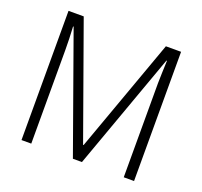

<svg xmlns="http://www.w3.org/2000/svg" viewBox="-124 -855 1050 997"><g transform="rotate(20 401.5 -357.0)"><path d="M375 0 144 -646H141Q145 -576 145 -516V0H91V-714H175L400 -86H403L629 -714H713V0H656V-519Q656 -545 657.5 -577Q659 -609 660 -645H657L425 0Z"/></g></svg>

Font: Noto Sans Arabic SemCond Light
Style: Regular
Weight: 300
Width: 4
Designer: Monotype Design Team, Nadine Chahine, Nizar Qandah and Khaled Hosny
Foundry: Monotype Imaging Inc.
Version: Version 2.012; ttfautohint (v1.8.4.7-5d5b)